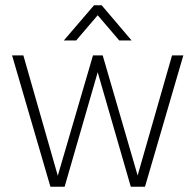

<svg xmlns="http://www.w3.org/2000/svg" viewBox="-20 -711 745 731"><path d="M338 -691H367L481 -557H434L352 -653L270 -557H223ZM172 0 26 -500H69L200 -42L334 -500H371L504 -43L635 -500H678L532 0H478L352 -436L226 0Z"/></svg>

Font: Haskoy ExtraLight
Style: Regular
Weight: 200
Designer: Ertekin Erdin
Foundry: Ertekin Erdin
Version: Version 2.000; ttfautohint (v1.8.4.7-5d5b)